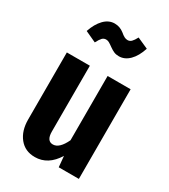

<svg xmlns="http://www.w3.org/2000/svg" viewBox="-195 -874 866 983"><g transform="rotate(30 238.5 -382.5)"><path d="M425 0H306L300 -64Q251 16 173 16Q115 16 81.5 -25.5Q48 -67 48 -134V-530H184V-141Q184 -86 221 -86Q259 -86 289 -150V-530H425ZM232 -667Q217 -678 208 -683Q199 -688 190 -688Q176 -688 167 -678.5Q158 -669 146 -646L81 -676Q97 -724 124.5 -752.5Q152 -781 187 -781Q218 -781 243 -761Q256 -750 265.5 -745Q275 -740 285 -740Q298 -740 307.5 -749.5Q317 -759 328 -780L393 -751Q377 -701 349.5 -673.5Q322 -646 288 -646Q271 -646 258.5 -651.5Q246 -657 232 -667Z"/></g></svg>

Font: Fira Sans Compressed SemiBold
Style: Regular
Weight: 600
Width: 1
Designer: bBox Type GmbH & Carrois Corporate GbR & Edenspiekermann AG
Foundry: bBox Type GmbH & Carrois Corporate GbR & Edenspiekermann AG
Version: Version 4.301